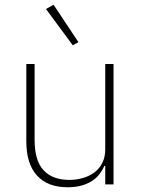

<svg xmlns="http://www.w3.org/2000/svg" viewBox="-20 -778 599 810"><path d="M424 -78H420Q413 -61 400.5 -44.5Q388 -28 369.5 -15.5Q351 -3 325 4.5Q299 12 265 12Q181 12 136 -37.5Q91 -87 91 -182V-508H126V-188Q126 -100 164 -59.5Q202 -19 273 -19Q302 -19 329.5 -27Q357 -35 378 -50.5Q399 -66 411.5 -90.5Q424 -115 424 -148V-508H459V0H424ZM174 -740 206 -758 311 -600 287 -587Z"/></svg>

Font: IBM Plex Sans Hebrew ExtraLight
Style: Regular
Weight: 200
Designer: Mike Abbink, Paul van der Laan, Pieter van Rosmalen, Yanek Iontef
Foundry: Bold Monday
Version: Version 1.2